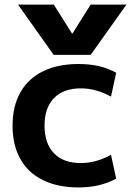

<svg xmlns="http://www.w3.org/2000/svg" viewBox="-20 -810 584 840"><path d="M58.7 -790H215.3L295 -663.3H297L376.7 -790H533.3L376.6 -570H214.7ZM324 10Q233 10 168.2 -21.8Q103.3 -53.7 69.2 -114.2Q35 -174.7 35 -260Q35 -345.7 69.2 -406Q103.3 -466.3 168.2 -498.2Q233 -530 324 -530Q370.3 -530 410.3 -521.2Q450.3 -512.3 488.3 -492L465.7 -387.4Q431 -406 398.7 -414.7Q366.3 -423.4 333.7 -423.4Q257.6 -423.4 216.3 -381Q174.9 -338.7 174.9 -260Q174.9 -182 216.3 -139.3Q257.6 -96.6 333.7 -96.6Q366.3 -96.6 398.7 -105.3Q431 -114 465.7 -132.6L488.3 -28Q450.3 -8.3 410.3 0.8Q370.3 10 324 10Z"/></svg>

Font: M PLUS 2 Thin
Style: Regular
Weight: 100
Designer: Coji Morishita
Foundry: UNDERFOREST DESIGN
Version: Version 1.001